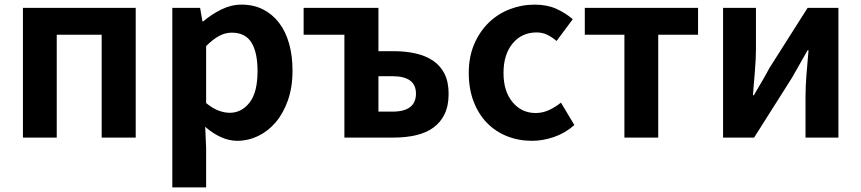

<svg xmlns="http://www.w3.org/2000/svg" viewBox="-20 -594 3718 829"><path d="M566 -560V0H419V-444H225V0H79V-560Z M844 -560 854 -502H858Q893 -532 935.5 -553Q978 -574 1023 -574Q1075 -574 1115.5 -553.5Q1156 -533 1184.5 -496Q1213 -459 1228 -406.5Q1243 -354 1243 -289Q1243 -217 1223 -160.5Q1203 -104 1170 -65.5Q1137 -27 1094 -6.5Q1051 14 1005 14Q970 14 936 -1Q902 -16 870 -43Q869 -45 868 -45.5Q867 -46 866 -47L870 45V215H724V-560ZM870 -149Q898 -126 923.5 -116.5Q949 -107 972 -107Q1023 -107 1057.5 -151Q1092 -195 1092 -287Q1092 -368 1065.5 -410.5Q1039 -453 981 -453Q952 -453 925.5 -438.5Q899 -424 870 -395Z M1614 -560V-373H1681Q1732 -373 1775.5 -363Q1819 -353 1850.5 -331.5Q1882 -310 1899.5 -275Q1917 -240 1917 -189Q1917 -137 1899.5 -101Q1882 -65 1850.5 -42.5Q1819 -20 1775.5 -10Q1732 0 1681 0H1467V-444H1291V-560ZM1614 -265V-112H1674Q1776 -112 1776 -190Q1776 -265 1674 -265Z M2277 14Q2219 14 2169 -6Q2119 -26 2082.5 -63.5Q2046 -101 2025 -155.5Q2004 -210 2004 -279Q2004 -349 2027.5 -403.5Q2051 -458 2090 -496Q2129 -534 2180.5 -554Q2232 -574 2289 -574Q2342 -574 2382 -556Q2422 -538 2453 -511L2383 -417Q2362 -435 2341.5 -444.5Q2321 -454 2297 -454Q2233 -454 2193.5 -406.5Q2154 -359 2154 -279Q2154 -200 2193 -153Q2232 -106 2293 -106Q2323 -106 2351 -119Q2379 -132 2402 -151L2460 -54Q2420 -19 2372 -2.5Q2324 14 2277 14Z M2505 -560H2994V-444H2822V0H2676V-444H2505Z M3102 -560H3244V-383Q3244 -341 3239.5 -288Q3235 -235 3231 -183H3235Q3249 -207 3269 -241Q3289 -275 3302 -300L3467 -560H3600V0H3458V-176Q3458 -219 3462 -271Q3466 -323 3471 -377H3467Q3453 -352 3433.5 -318Q3414 -284 3400 -259L3236 0H3102Z"/></svg>

Font: Kinto Sans
Style: Bold
Weight: 700
Designer: Authors: Ryoko NISHIZUKA  (kana & ideographs); Paul D. Hunt (Latin, Greek & Cyrillic); Wenlong ZHANG  (bopomofo); Sandol
Foundry: Adobe Systems Incorporated, ookami Inc.
Version: Version 0.001